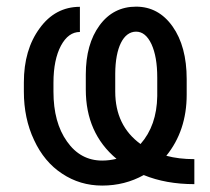

<svg xmlns="http://www.w3.org/2000/svg" viewBox="-20 -559 643 589"><path d="M576.2 -70.8C544.4 -70.8 516.1 -74.2 490.2 -81.1C531.7 -132.3 552.7 -194.8 552.7 -268.6V-316.4C552.7 -383.3 538.1 -437.5 509.3 -478C480.5 -518.6 442.9 -538.6 397.5 -538.6C351.1 -538.6 313.5 -519.5 285.6 -481.4C257.3 -442.9 243.2 -392.6 243.2 -330.1V-284.2C243.2 -195.3 274.4 -124.5 337.4 -71.8C323.2 -68.4 308.6 -66.4 293.5 -66.4C249 -66.4 212.9 -85.9 185.5 -125C157.7 -164.1 144 -214.8 144 -277.8V-305.2C144 -352.5 151.9 -390.6 167 -418.9C182.1 -446.8 201.2 -460.9 225.1 -460.9V-538.1C174.8 -538.1 133.3 -516.1 101.6 -472.2C69.3 -428.2 53.2 -373 53.2 -306.2V-277.8C53.2 -223.6 63.5 -173.8 84.5 -129.4C105 -85 133.8 -50.3 170.4 -26.4C207 -2 248 10.3 293.5 10.3C339.8 10.3 382.3 -0.5 420.9 -22C466.3 -3.4 518.1 5.9 576.2 5.9ZM333.5 -333.5C334 -413.1 358.4 -461.9 397.5 -461.9C417 -461.9 432.6 -449.2 444.8 -423.3C456.5 -397.5 462.4 -363.8 462.4 -321.3V-264.2C461.4 -203.6 444.3 -154.8 411.1 -117.2C359.4 -154.8 333.5 -208.5 333.5 -278.3Z"/></svg>

Font: Roboto
Style: Regular
Weight: 400
Designer: Google
Version: Version 2.137; 2017